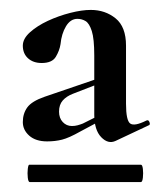

<svg xmlns="http://www.w3.org/2000/svg" viewBox="-20 -650 328 387"><path d="M40 -283Q37 -283 36 -292Q35 -301 36 -309.5Q37 -318 39 -318H264Q267 -318 268 -309.5Q269 -301 268 -292Q267 -283 264 -283ZM213 -366Q198 -359 184 -373.5Q170 -388 170 -419V-538Q170 -572 165 -587.5Q160 -603 152.5 -607.5Q145 -612 136 -612Q122 -612 113 -597Q104 -582 102 -561Q100 -548 92.5 -535.5Q85 -523 64 -523Q47 -523 36.5 -532.5Q26 -542 26 -558Q26 -572 40.5 -585Q55 -598 76.5 -608Q98 -618 121.5 -624Q145 -630 163 -630Q192 -630 213 -613Q234 -596 234 -558V-441Q234 -407 242.5 -401Q251 -395 275 -407Q279 -409 281 -404.5Q283 -400 281 -398ZM75 -365Q52 -365 39 -376.5Q26 -388 26 -404Q26 -421 35 -433.5Q44 -446 70 -455L193 -497L194 -487L127 -461Q114 -456 106.5 -447.5Q99 -439 99 -425Q99 -412 106.5 -404Q114 -396 125 -396Q131 -396 136.5 -397.5Q142 -399 147 -401L199 -427L200 -416L142 -385Q119 -372 105 -368.5Q91 -365 75 -365Z"/></svg>

Font: Cormorant Garamond Light
Style: Bold
Weight: 700
Version: Version 4.001